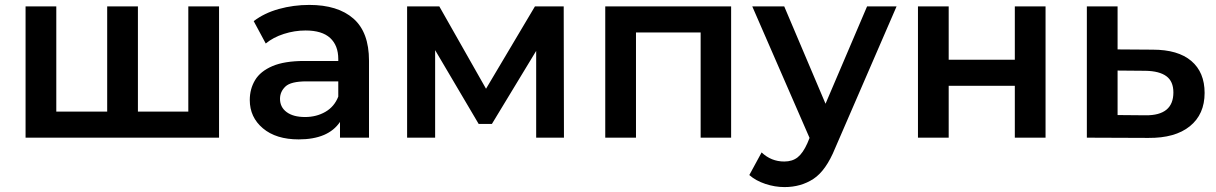

<svg xmlns="http://www.w3.org/2000/svg" viewBox="-20 -560 4946 781"><path d="M84 0V-534H209V-106H416V-534H541V-106H746V-534H871V0Z M1363 0V-64Q1315 7 1195 7Q1103 7 1049.5 -38Q996 -83 996 -153Q996 -198 1017.5 -234Q1039 -270 1088 -291Q1137 -312 1218 -312H1356V-320Q1356 -375 1323 -405.5Q1290 -436 1223 -436Q1178 -436 1134.5 -422Q1091 -408 1061 -383L1012 -474Q1055 -507 1114.5 -523.5Q1174 -540 1238 -540Q1354 -540 1417.5 -484.5Q1481 -429 1481 -313V0ZM1356 -167V-229H1227Q1163 -229 1141 -208Q1119 -187 1119 -158Q1119 -124 1146 -104Q1173 -84 1221 -84Q1267 -84 1303.5 -105Q1340 -126 1356 -167Z M1636 0V-534H1767L1957 -199L2156 -534H2273L2274 0H2161V-353L1981 -56H1927L1750 -356V0Z M2442 0V-534H2954V0H2830V-428H2567V0Z M3171 201Q3132 201 3093 188Q3054 175 3028 152L3078 60Q3117 97 3170 97Q3203 97 3224.5 80Q3246 63 3264 23L3273 1L3040 -534H3170L3338 -138L3507 -534H3627L3377 43Q3340 134 3289 167.5Q3238 201 3171 201Z M3714 0V-534H3839V-317H4108V-534H4233V0H4108V-211H3839V0Z M4651 1 4401 0V-534H4526V-359L4669 -358Q4772 -358 4826 -312Q4880 -266 4880 -182Q4880 -95 4820 -46.5Q4760 2 4651 1ZM4640 -91Q4753 -90 4753 -184Q4753 -229 4724.5 -250Q4696 -271 4640 -272L4526 -273V-92Z"/></svg>

Font: Montserrat SemiBold
Style: Regular
Weight: 600
Designer: Julieta Ulanovsky
Foundry: Julieta Ulanovsky
Version: Version 9.000; ttfautohint (v1.8.4.7-5d5b)